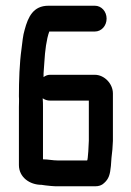

<svg xmlns="http://www.w3.org/2000/svg" viewBox="-20 -675 458 670"><path d="M284 -115H183C164 -115 148 -119 130 -119V-302C130 -311 130 -321 129 -332C136 -327 145 -324 154 -324H290V-184C290 -176 287 -115 284 -115ZM352 -610C352 -635 334 -655 311 -655H149C96 -655 78 -616 66 -571C60 -552 58 -527 55 -504C48 -454 46 -394 46 -339C47 -326 46 -314 46 -302V-99C46 -57 83 -30 125 -30L139 -28L158 -26C166 -25 175 -25 184 -25H313C324 -25 335 -28 343 -36C360 -51 364 -66 367 -96L369 -124C372 -145 373 -162 374 -183V-349C374 -383 344 -414 311 -414H154C146 -414 139 -411 132 -406V-419C133 -436 134 -450 135 -461C137 -496 142 -538 152 -565H311C334 -565 352 -585 352 -610Z"/></svg>

Font: Electronic
Style: Circ
Weight: 900
Version: Version 1.011